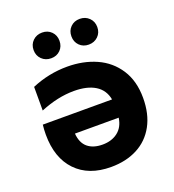

<svg xmlns="http://www.w3.org/2000/svg" viewBox="-137 -856 878 969"><g transform="rotate(-20 302.0 -371.5)"><path d="M565 -266Q565 -180 531.5 -118.5Q498 -57 437 -25Q376 7 295 7Q175 7 107.5 -63.5Q40 -134 40 -259Q40 -285 43 -312H415Q405 -365 362 -391.5Q319 -418 248 -418Q161 -418 67 -379V-506Q159 -545 258 -545Q344 -545 413.5 -514Q483 -483 524 -420Q565 -357 565 -266ZM293 -114Q342 -114 375 -139.5Q408 -165 415 -214H180Q184 -163 213.5 -138.5Q243 -114 293 -114ZM331 -681Q331 -711 350.5 -730.5Q370 -750 400 -750Q430 -750 450 -730.5Q470 -711 470 -681Q470 -651 450 -631.5Q430 -612 400 -612Q370 -612 350.5 -631.5Q331 -651 331 -681ZM128 -681Q128 -711 148 -730.5Q168 -750 198 -750Q228 -750 247.5 -730.5Q267 -711 267 -681Q267 -651 247.5 -631.5Q228 -612 198 -612Q168 -612 148 -631.5Q128 -651 128 -681Z"/></g></svg>

Font: Chess Sans
Style: Bold
Weight: 700
Designer: Wolf Bōese
Foundry: Wolf Bōese
Version: Version 7.223